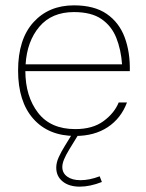

<svg xmlns="http://www.w3.org/2000/svg" viewBox="-20 -508 552 725"><path d="M75.7 -239.3H470.2Q471.7 -311 450.7 -367.2Q429.7 -423.3 382.8 -455.6Q335.9 -487.8 259.3 -487.8Q164.1 -487.8 106.2 -423.8Q48.3 -359.9 48.3 -241.7Q48.3 -124.5 105.7 -59.6Q163.1 5.4 264.2 5.4Q336.4 5.4 386.7 -27.8Q437 -61 459.5 -121.1H428.2Q412.1 -81.1 371.1 -50.8Q330.1 -20.5 264.2 -20.5Q171.4 -20.5 123.8 -82Q76.2 -143.6 75.7 -239.3ZM76.7 -265.1Q82 -352.1 128.7 -407.2Q175.3 -462.4 259.3 -462.4Q325.2 -462.4 363.3 -436Q401.4 -409.7 419.2 -365Q437 -320.3 440.9 -265.1ZM356.4 157.7Q317.9 172.4 283.7 172.4Q252.4 172.4 233.9 158.9Q215.3 145.5 215.3 122.6Q215.3 109.9 221.9 93.8Q228.5 77.6 242.2 55.2L276.4 -0.5L275.4 -1.5L251.5 -6.8V-0.5L225.1 42.5Q211.4 64.5 201.9 85.2Q192.4 106 192.4 125Q192.4 157.7 216.6 177.2Q240.7 196.8 281.2 196.8Q319.8 196.8 364.7 179.2Z"/></svg>

Font: Estedad-FD VF
Style: Regular
Weight: 100
Designer: Amin Abedi
Version: Version 7.3